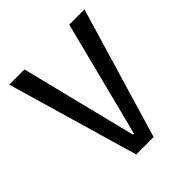

<svg xmlns="http://www.w3.org/2000/svg" viewBox="-165 -693 803 803"><g transform="rotate(-45 237.0 -291.0)"><path d="M459 -582 286 0H183L14 -582H104L232 -68H238L369 -582Z"/></g></svg>

Font: Ruda
Style: Regular
Weight: 400
Designer: Mariela Monsalve, Angelina Sanchez
Foundry: Mariela Monsalve, Angelina Sanchez
Version: Version 1.002